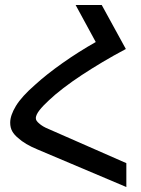

<svg xmlns="http://www.w3.org/2000/svg" viewBox="-20 -727 568 772"><path d="M131 -126Q80 -147 53 -172Q37 -185 29 -199.5Q21 -214 21 -234Q21 -263 44 -301Q67 -339 121 -386Q167 -428 231.5 -473.5Q296 -519 365 -558L284 -707H389L486 -530Q437 -504 392.5 -477.5Q348 -451 308.5 -425Q269 -399 234.5 -372.5Q200 -346 177 -324Q152 -301 138.5 -283.5Q125 -266 124 -253Q124 -246 127.5 -241Q131 -236 137 -231Q151 -218 176 -208L488 -71V25Z"/></svg>

Font: PlemolJP
Style: Regular
Weight: 400
Monospace: yes
Version: v2.0.4; ttfautohint (v1.8.4.7-5d5b-dirty) -l 6 -r 45 -G 200 